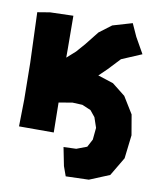

<svg xmlns="http://www.w3.org/2000/svg" viewBox="-78 -570 660 803"><g transform="rotate(10 251.5 -168.0)"><path d="M19.5 -483.4 27.3 -269.5 29.3 -114.3 27.3 0H99.6H174.8L172.9 -127L230.5 -136.7L272.5 -134.8L309.6 -119.1L331.1 -92.8L345.7 -49.8L340.8 1L323.2 34.2L279.3 50.8L225.6 52.7L241.2 130.9L255.9 171.9L353.5 168.9L438.5 133.8L485.4 54.7L497.1 -44.9L482.4 -130.9L438.5 -202.1L382.8 -246.1L316.4 -267.6L318.4 -268.6L350.6 -299.8L398.4 -350.6L483.4 -386.7L445.3 -454.1L420.9 -507.8L337.9 -483.4L286.1 -444.3L241.2 -387.7L208 -349.6L171.9 -317.4V-353.5L170.9 -495.1L72.3 -492.2Z"/></g></svg>

Font: MaokenAssortedSans-Lite
Style: Lite
Weight: 400
Version: Version 1.400